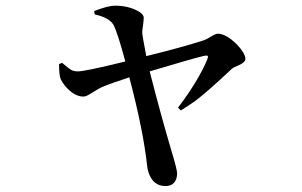

<svg xmlns="http://www.w3.org/2000/svg" viewBox="-20 -585 1040 662"><path d="M306.6 -535.2 304.7 -546.9Q352.5 -565.4 376 -565.4Q424.8 -565.4 459 -544.9Q474.6 -535.2 475.6 -525.4Q475.6 -517.6 473.6 -501Q469.7 -479.5 470.7 -467.8Q471.7 -458 484.4 -391.6Q608.4 -421.9 683.6 -446.3Q691.4 -449.2 706.1 -458Q723.6 -468.8 730.5 -468.8Q759.8 -468.8 797.9 -430.7Q825.2 -401.4 826.2 -381.8Q826.2 -370.1 801.8 -359.4Q784.2 -352.5 779.3 -347.7Q694.3 -267.6 652.3 -236.3Q627 -218.8 603.5 -204.1L593.8 -213.9Q662.1 -303.7 694.3 -378.9Q694.3 -381.8 695.3 -382.8Q700.2 -392.6 692.4 -393.6Q688.5 -393.6 684.6 -392.6Q656.2 -386.7 496.1 -338.9Q536.1 -182.6 571.3 -64.5Q590.8 0 590.8 13.7Q588.9 55.7 550.8 56.6Q507.8 56.6 492.2 9.8Q488.3 -2 487.3 -13.7Q473.6 -137.7 425.8 -318.4Q360.4 -296.9 335 -286.1Q324.2 -282.2 290 -260.7Q276.4 -252 267.6 -252Q235.4 -252 204.1 -289.1Q194.3 -301.8 189.5 -311.5Q183.6 -326.2 183.6 -364.3L194.3 -368.2Q219.7 -346.7 225.6 -343.8Q236.3 -338.9 247.1 -338.9Q269.5 -337.9 412.1 -373Q385.7 -470.7 372.1 -498Q357.4 -524.4 306.6 -535.2Z"/></svg>

Font: GenYoMin JP SemiBold
Style: Regular
Weight: 600
Version: Version 1.001;PS 1;hotconv 16.6.51;makeotf.lib2.5.65220 DEVE